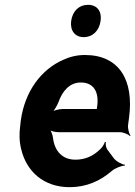

<svg xmlns="http://www.w3.org/2000/svg" viewBox="-20 -766 561 796"><path d="M332 -538C300 -538 270 -531 242 -518C153 -479 83 -390 66 -265L64 -246C59 -211 60 -178 68 -147C90 -55 161 10 269 10C338 10 396 -16 443 -57C457 -69 485 -80 497 -79L498 -83C485 -84 460 -98 451 -111L425 -146C419 -154 417 -169 419 -177L415 -178C413 -170 403 -153 394 -146C367 -120 334 -104 293 -104C238 -104 207 -140 200 -192C199 -206 191 -226 184 -233L182 -229C189 -223 208 -218 222 -218H477C491 -218 512 -209 519 -202L521 -204C515 -212 509 -234 511 -248L515 -278C536 -434 474 -538 332 -538ZM383 -326 382 -320C382 -317 380 -311 382 -310L385 -312C384 -314 378 -314 375 -314H239C225 -314 201 -308 192 -301L194 -297C203 -305 217 -328 223 -344C239 -389 269 -424 315 -424C367 -424 391 -387 383 -326ZM327 -612C364 -612 391 -638 397 -679C403 -720 382 -746 345 -746C308 -746 281 -721 275 -679C270 -639 291 -612 327 -612Z"/></svg>

Font: Asimov
Style: EdgeNarIt
Weight: 500
Designer: Google
Version: Version 2.000980: 2014